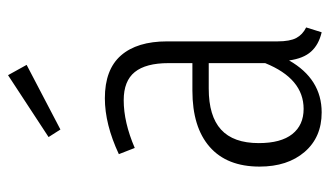

<svg xmlns="http://www.w3.org/2000/svg" viewBox="-193 -625 829 483"><g transform="rotate(-90 221.5 -383.5)"><path d="M299.8 -731 137.2 -646 118.2 -675.8 273.9 -777.8ZM358.9 -100.1Q358.9 -68.8 367.4 -52.7Q376 -36.6 394 -27.8L381.8 11.2Q350.6 3.9 333.3 -15.4Q315.9 -34.7 311 -70.8Q264.2 11.2 180.2 11.2Q117.7 11.2 80.8 -31.7Q43.9 -74.7 43.9 -145Q43.9 -227.1 93.5 -270.5Q143.1 -314 234.9 -314H304.2V-374Q304.2 -431.2 281.7 -459Q259.3 -486.8 210.9 -486.8Q155.3 -486.8 90.8 -459L75.2 -499Q150.4 -534.2 215.8 -534.2Q288.1 -534.2 323.5 -493.7Q358.9 -453.1 358.9 -377.9ZM189 -34.2Q265.1 -34.2 304.2 -130.9V-272.9H240.2Q170.9 -272.9 137 -241.9Q103 -210.9 103 -147Q103 -91.3 125.7 -62.7Q148.4 -34.2 189 -34.2Z"/></g></svg>

Font: Fira Sans Compressed Light
Style: Regular
Weight: 300
Width: 1
Designer: Carrois Corporate & Edenspiekermann AG
Foundry: Carrois Corporate GbR & Edenspiekermann AG
Version: Version 4.203;PS 004.203;hotconv 1.0.88;makeotf.lib2.5.64775